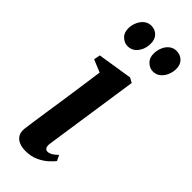

<svg xmlns="http://www.w3.org/2000/svg" viewBox="-258 -810 853 853"><g transform="rotate(45 168.0 -384.0)"><path d="M120 10.5Q96.5 10.5 79 3Q61.5 -4.5 53 -19.5Q44.5 -34.5 47 -57Q49 -74 53.5 -105Q58 -136 64.2 -177.8Q70.5 -219.5 77.8 -267.8Q85 -316 92.2 -367.5Q99.5 -419 106.5 -469L47.5 -493.5L53 -523.5L217.5 -549.5L240 -537L174 -91Q171.5 -73 176.5 -64.8Q181.5 -56.5 190.5 -56.5Q201 -56.5 211.5 -62.2Q222 -68 238 -83L250.5 -57Q242.5 -46.5 225.2 -30.5Q208 -14.5 181.5 -2Q155 10.5 120 10.5ZM111.5 -639.5Q90 -639.5 73 -656.2Q56 -673 57.5 -702.5Q58.5 -722 66.8 -739.5Q75 -757 89 -768Q103 -779 122.5 -779Q145.5 -779 161.2 -763.2Q177 -747.5 176.5 -718.5Q176.5 -699.5 168.8 -681.2Q161 -663 146.5 -651.2Q132 -639.5 111.5 -639.5ZM270 -639.5Q249 -639.5 232 -656.5Q215 -673.5 216.5 -703Q217.5 -722 225.2 -739.5Q233 -757 247 -768Q261 -779 281 -779Q304.5 -779 320.8 -762.8Q337 -746.5 336 -718.5Q335.5 -699.5 327.5 -681.2Q319.5 -663 305 -651.2Q290.5 -639.5 270 -639.5Z"/></g></svg>

Font: Merriweather 60pt SemiBold
Style: Italic
Weight: 600
Italic angle: -7.8°
Version: Version 2.101